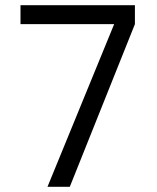

<svg xmlns="http://www.w3.org/2000/svg" viewBox="-20 -720 605 740"><path d="M420 -627H59V-700H500V-627L249 0H163Z"/></svg>

Font: Haskoy
Style: Regular
Weight: 400
Designer: Ertekin Erdin
Foundry: Ertekin Erdin
Version: Version 1.500